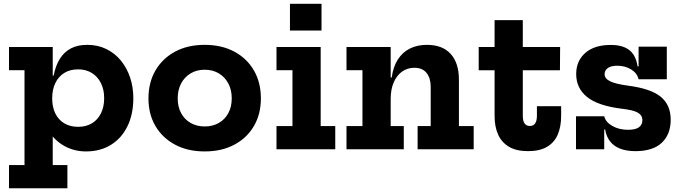

<svg xmlns="http://www.w3.org/2000/svg" viewBox="-20 -804 3674 1034"><path d="M28.5 210V85H112V-426H28.5V-551H264V-356.5L261 -291V-263L264 -187V85H343V210ZM443 11.5Q383 11.5 332.2 -14.8Q281.5 -41 244 -94Q206.5 -147 186.5 -226.5L261 -274.5Q261 -229 277.2 -194.5Q293.5 -160 325 -140.5Q356.5 -121 401 -121Q444.5 -121 476 -140.5Q507.5 -160 524.2 -194.8Q541 -229.5 541 -275.5Q541 -321.5 523.5 -356.5Q506 -391.5 474.5 -411Q443 -430.5 401 -430.5Q357 -430.5 325.8 -411Q294.5 -391.5 277.8 -356.2Q261 -321 261 -274.5L246 -397H269Q279 -449.5 301.8 -486.5Q324.5 -523.5 361.2 -543Q398 -562.5 450 -562.5Q506.5 -562.5 552.2 -540.2Q598 -518 630.5 -478.5Q663 -439 680.5 -387Q698 -335 698 -275.5Q698 -188.5 666.2 -123.8Q634.5 -59 577.2 -23.8Q520 11.5 443 11.5Z M1082.5 11.5Q991 11.5 923 -24.8Q855 -61 817.2 -125.2Q779.5 -189.5 779.5 -274Q779.5 -359.5 817.2 -424.5Q855 -489.5 923 -526Q991 -562.5 1082.5 -562.5Q1173.5 -562.5 1241.8 -526Q1310 -489.5 1347.5 -424.5Q1385 -359.5 1385 -274Q1385 -189.5 1347.5 -125.2Q1310 -61 1242 -24.8Q1174 11.5 1082.5 11.5ZM1082.5 -123Q1125.5 -123 1158.2 -141.8Q1191 -160.5 1209.5 -194.5Q1228 -228.5 1228 -274.5Q1228 -320 1209.5 -354.8Q1191 -389.5 1158.2 -409Q1125.5 -428.5 1082.5 -428.5Q1039.5 -428.5 1006.8 -409Q974 -389.5 955.5 -354.8Q937 -320 937 -274.5Q937 -228.5 955.5 -194.5Q974 -160.5 1006.8 -141.8Q1039.5 -123 1082.5 -123Z M1707 -125H1785.5V0H1469V-125H1555V-426H1469V-551H1707ZM1541.5 -783.5H1711.5V-639.5H1541.5Z M2084 -125H2154.5V0H1846V-125H1932V-426H1846V-551H2084ZM2299.5 -125V-336.5Q2299.5 -383.5 2277.2 -411.2Q2255 -439 2211.5 -439Q2174.5 -439 2145.8 -418.8Q2117 -398.5 2100.5 -360.8Q2084 -323 2084 -271L2057.5 -386.5H2089.5Q2097.5 -445 2122.8 -484Q2148 -523 2187.8 -542.8Q2227.5 -562.5 2279 -562.5Q2362.5 -562.5 2407 -513.8Q2451.5 -465 2451.5 -374V-125H2531V0H2229V-125Z M2795.5 -179.5Q2795.5 -152.5 2805.2 -139Q2815 -125.5 2833.5 -125.5Q2852 -125.5 2861.8 -139.2Q2871.5 -153 2871.5 -179.5V-232H3002V-180.5Q3002 -121.5 2983.5 -78.8Q2965 -36 2925.5 -13Q2886 10 2823.5 10Q2761 10 2721.2 -13.5Q2681.5 -37 2662.5 -79.5Q2643.5 -122 2643.5 -179.5V-425.5H2558V-551H2643.5V-695.5H2795.5V-551H2996.5L2995.5 -425.5H2795.5Z M3402 10Q3353 10 3318.8 -3.8Q3284.5 -17.5 3264.8 -43.5Q3245 -69.5 3239 -106.5H3216L3234 -178Q3241.5 -146.5 3277.5 -125.8Q3313.5 -105 3363 -105Q3401.5 -105 3420.5 -118.2Q3439.5 -131.5 3439.5 -157Q3439.5 -183 3415.2 -197.2Q3391 -211.5 3328 -218.5Q3199.5 -234.5 3141.2 -282Q3083 -329.5 3083 -405Q3083 -476 3132 -519Q3181 -562 3269 -562Q3314 -562 3344.5 -548.8Q3375 -535.5 3391.8 -509.5Q3408.5 -483.5 3413.5 -446.5H3436.5L3419 -377Q3411.5 -410 3379 -430Q3346.5 -450 3304 -450Q3270 -450 3253 -437.2Q3236 -424.5 3236 -405Q3236 -380.5 3266.2 -366Q3296.5 -351.5 3360 -343Q3483 -327.5 3537.5 -283.5Q3592 -239.5 3592 -159.5Q3592 -80.5 3544 -35.2Q3496 10 3402 10ZM3082 0V-178H3234V0ZM3419 -377V-552.5H3571V-377Z"/></svg>

Font: Hepta Slab
Style: Bold
Weight: 700
Designer: Michael LaGattuta
Foundry: Michael LaGattuta
Version: Version 1.100